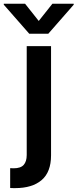

<svg xmlns="http://www.w3.org/2000/svg" viewBox="-75 -789 409 1014"><path d="M5 204.5Q-1.8 204.5 -8 204.4Q-14.2 204.2 -21.3 203.8V99.1L-2.8 99.8Q34.1 99.8 50.1 81.9Q66.1 63.9 66.1 29.5V-545.5H194.6V31.2Q194.6 119.7 144.9 162.1Q95.2 204.5 5 204.5ZM180 -610.8H79.5L-55 -764.2V-769.2H57.5L129.6 -678.3L201.7 -769.2H314.3V-764.2Z"/></svg>

Font: Linik Sans SemiBold
Style: Regular
Weight: 600
Designer: Rasmus Andersson (font), Cristiano Sobral (main changes)
Foundry: rsms
Version: Version 3.018;June 1, 2022;FontCreator 14.0.0.2814 64-bit; t